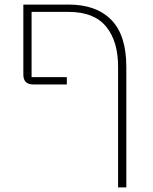

<svg xmlns="http://www.w3.org/2000/svg" viewBox="-20 -618 667 839"><path d="M496 -327Q496 -438 443.5 -502Q391 -566 280 -566H118V-281H272V-249H125Q82 -249 82 -292V-598H280Q401 -598 466.5 -531Q532 -464 532 -326V201H496Z"/></svg>

Font: IBM Plex Sans Hebrew ExtLt
Style: Regular
Weight: 200
Designer: Mike Abbink, Paul van der Laan, Pieter van Rosmalen, Yanek Iontef
Foundry: Bold Monday
Version: Version 1.3